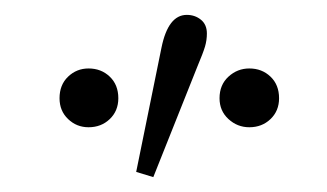

<svg xmlns="http://www.w3.org/2000/svg" viewBox="-20 -798 440 258"><path d="M99 -627Q83 -627 71.5 -638Q60 -649 60 -666Q60 -684 71.5 -695Q83 -706 99 -706Q116 -706 127.5 -695Q139 -684 139 -666Q139 -649 127.5 -638Q116 -627 99 -627ZM186 -560 163 -567 197 -734Q206 -778 231 -778Q242 -778 250 -771.5Q258 -765 258 -753Q258 -744 255.5 -735.5Q253 -727 245 -708ZM315 -627Q299 -627 287 -638Q275 -649 275 -666Q275 -684 287 -695Q299 -706 315 -706Q332 -706 343.5 -695Q355 -684 355 -666Q355 -649 343.5 -638Q332 -627 315 -627Z"/></svg>

Font: Source Serif 4 SmText Light
Style: Regular
Weight: 300
Designer: Frank Grießhammer
Foundry: Adobe
Version: Version 4.005;hotconv 1.1.0;makeotfexe 2.6.0